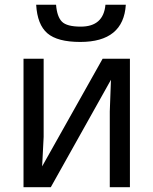

<svg xmlns="http://www.w3.org/2000/svg" viewBox="-20 -781 640 801"><path d="M162.1 -536.1V-210L155.8 -86.9L408.2 -536.1H522V0H438V-315.9L442.9 -448.2L191.9 0H78.1V-536.1ZM504.9 -761.2Q495.1 -606 314.9 -606Q219.7 -606 177.7 -642.1Q135.7 -678.2 130.9 -761.2H213.9Q217.8 -711.4 238.3 -690.7Q258.8 -669.9 316.9 -669.9Q411.6 -669.9 419.9 -761.2Z"/></svg>

Font: Droid Sans Mono
Style: Regular
Weight: 400
Monospace: yes
Foundry: Ascender Corporation
Version: Version 1.00 build 112